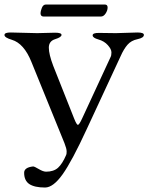

<svg xmlns="http://www.w3.org/2000/svg" viewBox="-20 -798 663 858"><path d="M174.8 -724.1Q161.1 -724.1 161.1 -739.3Q161.1 -747.6 167 -762.7Q172.9 -777.8 185.1 -777.8H448.2Q460.9 -777.8 460.9 -764.6Q460.9 -751 451.7 -737.3Q442.4 -723.6 430.2 -724.1ZM623 -642.1Q623 -628.9 594.7 -623Q566.4 -617.2 549.8 -598.1Q533.2 -579.1 519 -546.9L368.2 -222.2Q301.8 -78.1 259.8 -19Q217.8 40 181.2 40Q134.3 40 110.8 24.4Q87.9 8.8 87.9 -25.9Q87.9 -49.8 127.9 -54.2Q133.8 -54.2 153.3 -42.5Q172.9 -30.8 186 -30.8Q219.7 -30.8 239.3 -48.3Q258.8 -65.9 275.9 -106Q277.8 -109.9 277.8 -121.6Q277.8 -133.3 268.1 -158.2L120.1 -522Q86.9 -604 33.2 -620.1Q0 -629.9 0 -641.6Q0 -653.3 28.8 -652.8L146 -649.9L226.1 -651.9Q254.9 -651.9 254.9 -642.1Q254.9 -631.8 226.6 -623Q198.2 -614.3 198.2 -585Q198.2 -555.7 217.8 -503.9L311 -269Q322.3 -240.2 328.1 -240.2Q334 -240.2 347.2 -269L474.1 -543Q478 -549.8 478 -564Q478 -578.1 461.9 -596.2Q445.8 -614.3 419.9 -621.6Q394 -628.9 394 -640.1Q394 -651.4 422.9 -650.9L498 -649.9L594.2 -652.8Q623 -652.8 623 -642.1Z"/></svg>

Font: EBGaramond
Style: Regular
Weight: 400
Version: Version 000.012g